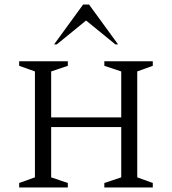

<svg xmlns="http://www.w3.org/2000/svg" viewBox="-20 -832 763 852"><path d="M65 0V-20L135 -45V-515L65 -540V-560H281V-540L207 -515V-311H518V-515L443 -540V-560H658V-540L589 -515V-45L658 -20V0H443V-20L518 -45V-268H207V-45L281 -20V0ZM220 -635 349 -812H375L504 -635H492L362 -741L232 -635Z"/></svg>

Font: Spectral SC Light
Style: Regular
Weight: 300
Designer: Jean-Baptiste Levee
Foundry: Production Type
Version: Version 2.001